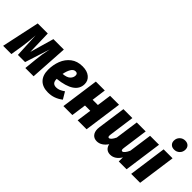

<svg xmlns="http://www.w3.org/2000/svg" viewBox="50 -1667 2536 2536"><g transform="rotate(45 1318.5 -399.0)"><path d="M551 0H397L415 -180Q421 -241 428.5 -286Q436 -331 451 -401L339 -53H205L188 -401Q183 -302 165 -178L136 0H-18L96 -532H284L293 -197L389 -532H584Z M1102 -405Q1102 -225 791 -192V-191Q791 -146 810 -126Q829 -106 865 -106Q894 -106 921.5 -117Q949 -128 985 -153L1043 -55Q950 18 837 18Q735 18 680 -38Q625 -94 625 -197Q625 -288 656 -368.5Q687 -449 752.5 -500Q818 -551 917 -551Q1003 -551 1052.5 -510Q1102 -469 1102 -405ZM937 -400Q937 -439 899 -439Q861 -439 836.5 -397.5Q812 -356 800 -293Q873 -299 905 -329.5Q937 -360 937 -400Z M1403 -207H1304L1275 0H1108L1182 -532H1349L1322 -332H1420L1448 -532H1615L1541 0H1374Z M2362 -532 2288 0H2142L2143 -77Q2116 -32 2079 -7Q2042 18 1997 18Q1955 18 1927.5 -5.5Q1900 -29 1892 -72Q1864 -30 1827 -6Q1790 18 1748 18Q1697 18 1668 -15Q1639 -48 1639 -106Q1639 -123 1642 -142L1697 -532H1864L1815 -177Q1813 -159 1813 -154Q1813 -126 1831 -126Q1847 -126 1865 -147Q1883 -168 1900 -204L1946 -532H2113L2064 -177Q2062 -159 2062 -155Q2062 -126 2080 -126Q2096 -126 2115 -149Q2134 -172 2150 -209L2195 -532Z M2541 0H2374L2448 -532H2615ZM2462 -709Q2462 -755 2493 -785.5Q2524 -816 2569 -816Q2609 -816 2632 -793.5Q2655 -771 2655 -734Q2655 -688 2624 -657.5Q2593 -627 2548 -627Q2508 -627 2485 -649.5Q2462 -672 2462 -709Z"/></g></svg>

Font: Fira Sans Condensed ExtraBold
Style: Italic
Weight: 800
Width: 3
Italic angle: -8°
Designer: bBox Type GmbH & Carrois Corporate GbR & Edenspiekermann AG
Foundry: bBox Type GmbH & Carrois Corporate GbR & Edenspiekermann AG
Version: Version 4.301